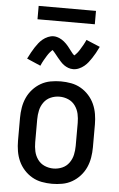

<svg xmlns="http://www.w3.org/2000/svg" viewBox="-61 -952 621 1001"><g transform="rotate(5 250.0 -451.0)"><path d="M250 8Q223 8 196 3Q169 -2 145.5 -15.5Q122 -29 103.5 -49.5Q85 -70 74 -94.5Q63 -119 58.5 -146Q54 -173 54 -200V-320Q54 -347 58.5 -374Q63 -401 74 -425.5Q85 -450 103.5 -470.5Q122 -491 145.5 -504.5Q169 -518 196 -523Q223 -528 250 -528Q277 -528 304 -523Q331 -518 354.5 -504.5Q378 -491 396.5 -470.5Q415 -450 426 -425.5Q437 -401 441.5 -374Q446 -347 446 -320V-200Q446 -173 441.5 -146Q437 -119 426 -94.5Q415 -70 396.5 -49.5Q378 -29 354.5 -15.5Q331 -2 304 3Q277 8 250 8ZM250 -72Q274 -72 296 -81.5Q318 -91 332 -110.5Q346 -130 351 -153Q356 -176 356 -200V-320Q356 -344 351 -367Q346 -390 332 -409.5Q318 -429 296 -438.5Q274 -448 250 -448Q226 -448 204 -438.5Q182 -429 168 -409.5Q154 -390 149 -367Q144 -344 144 -320V-200Q144 -176 149 -153Q154 -130 168 -110.5Q182 -91 204 -81.5Q226 -72 250 -72ZM308 -597Q294 -597 282 -601.5Q270 -606 260 -613Q250 -620 241 -630Q232 -640 224.5 -649Q217 -658 208 -669.5Q199 -681 192 -687Q190 -685 184.5 -679.5Q179 -674 176.5 -670.5Q174 -667 171 -663Q168 -659 165 -654Q162 -649 158.5 -643Q155 -637 151 -630.5Q147 -624 143.5 -616.5Q140 -609 136 -600L64 -631Q73 -649 81.5 -664.5Q90 -680 98 -692Q106 -704 114.5 -715Q123 -726 135 -736Q147 -746 162 -752.5Q177 -759 192 -759Q200 -759 207.5 -757Q215 -755 221.5 -752.5Q228 -750 235 -745.5Q242 -741 247.5 -736.5Q253 -732 259 -726Q265 -720 269.5 -714.5Q274 -709 278.5 -703Q283 -697 288.5 -690Q294 -683 298 -678Q302 -673 308 -669Q310 -671 315.5 -676.5Q321 -682 323.5 -685.5Q326 -689 329 -693Q332 -697 335 -702Q338 -707 341.5 -713Q345 -719 349 -725.5Q353 -732 356.5 -739.5Q360 -747 364 -755L436 -725Q427 -706 418.5 -691Q410 -676 402 -664Q394 -652 385.5 -641Q377 -630 365 -620Q353 -610 338 -603.5Q323 -597 308 -597ZM100 -840V-910H400V-840Z"/></g></svg>

Font: Iosevka SS04 Medium
Style: Regular
Weight: 500
Monospace: yes
Designer: Belleve Invis
Foundry: Belleve Invis
Version: Version 19.0.0; ttfautohint (v1.8.4)